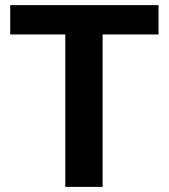

<svg xmlns="http://www.w3.org/2000/svg" viewBox="-20 -731 660 751"><path d="M600.1 -710.9V-596.2H381.3V0H235.4V-596.2H20V-710.9Z"/></svg>

Font: Vazirmatn UI FD
Style: Bold
Weight: 700
Designer: Saber Rastikerdar
Foundry: Saber Rastikerdar
Version: Version 33.003